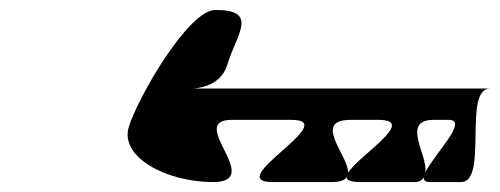

<svg xmlns="http://www.w3.org/2000/svg" viewBox="-20 -798 1005 386"><path d="M239 -543C220 -482 315 -432 408 -432C514 -432 353 -557 446 -557H566C669 -557 425 -432 528 -432H647C664 -432 674 -436 677 -442C676 -436 686 -432 703 -432H814C823 -432 829 -436 832 -442C831 -436 835 -432 844 -432H907C962 -432 910 -620 965 -620H370C398 -623 427 -635 437 -668C456 -730 501 -778 413 -778C359 -778 258 -604 239 -543ZM685 -557H741C820 -557 702 -486 680 -451C680 -486 607 -557 685 -557ZM852 -557H882C924 -557 851 -486 835 -451C841 -486 785 -557 852 -557Z"/></svg>

Font: bitstorm
Style: ultextobl
Weight: 400
Version: Version 0.2